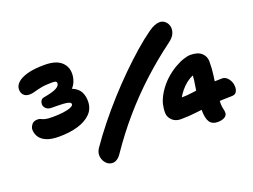

<svg xmlns="http://www.w3.org/2000/svg" viewBox="-110 -957 1608 1220"><g transform="rotate(-20 694.0 -346.5)"><path d="M205 -250.6Q151.8 -250.6 119.8 -264.2Q87.8 -277.8 73.2 -300.7Q58.6 -323.6 58.6 -351.2Q58.6 -365.2 70.9 -382.8Q83.2 -400.4 111.8 -400.4Q124.4 -400.4 132.9 -395.6Q141.4 -390.8 157.3 -386.4Q173.2 -382 208 -382Q246 -382 278.5 -386.1Q311 -390.2 330.8 -398.4Q350.6 -406.6 350.6 -417Q350.6 -426 338.9 -431Q327.2 -436 299.5 -437.7Q271.8 -439.4 221.6 -439.4Q197.4 -439.4 184 -452.3Q170.6 -465.2 170.6 -481Q170.6 -494.8 177.6 -505.8Q184.6 -516.8 200.6 -519Q258.8 -529 284.1 -542.3Q309.4 -555.6 309.4 -573.2Q309.4 -583.2 302.2 -586.4Q295 -589.6 280 -589.6Q233.8 -589.6 205 -584Q176.2 -578.4 156.8 -572.4Q137.4 -566.4 119.2 -566.4Q93.6 -566.4 79.8 -581.1Q66 -595.8 66 -619.2Q66 -644.4 87.9 -665.1Q109.8 -685.8 155.1 -698.5Q200.4 -711.2 271.2 -711.2Q345.2 -711.2 381.6 -680.6Q418 -650 418 -600Q418 -572.2 406.4 -543.7Q394.8 -515.2 366.4 -493.7Q338 -472.2 287.2 -464L285.4 -523.4Q351.8 -523.6 388.1 -507.3Q424.4 -491 438.7 -463.7Q453 -436.4 453 -401Q453 -349.8 420.1 -316.6Q387.2 -283.4 331.5 -267Q275.8 -250.6 205 -250.6ZM466.8 22.6Q442.8 22.6 424.8 4.2Q406.8 -14.2 402.7 -41.6Q398.6 -69 415 -94.6Q461.6 -162.6 516.8 -231.5Q572 -300.4 631.4 -366.2Q690.8 -432 751 -491.3Q811.2 -550.6 868.4 -600.6Q925.6 -650.6 976.6 -686.6Q998.4 -701.8 1016.6 -709Q1034.8 -716.2 1051.4 -716.2Q1072 -716.2 1087.7 -702.5Q1103.4 -688.8 1108.5 -667Q1113.6 -645.2 1103.6 -620.7Q1093.6 -596.2 1062.8 -573.8Q959.6 -497.6 865.3 -410.9Q771 -324.2 686 -225.8Q601 -127.4 525 -15.6Q512.6 3 497.5 12.8Q482.4 22.6 466.8 22.6ZM1182.8 6.8Q1146.4 6.8 1129.4 -18.1Q1112.4 -43 1112.4 -99.6Q1112.4 -179.4 1123.4 -238.7Q1134.4 -298 1134.6 -335.8Q1134.6 -348.4 1132.7 -358.7Q1130.8 -369 1125 -379.2L1165.6 -337.6Q1108 -320.8 1067.2 -279.4Q1026.4 -238 1003.2 -181.8L970 -228Q985.8 -222 993 -220Q1000.2 -218 1012.6 -218Q1054.8 -218 1100.2 -224.6Q1145.6 -231.2 1195.8 -237.8Q1246 -244.4 1303 -244.4Q1326.4 -244.4 1344.5 -220.8Q1362.6 -197.2 1362.8 -165.8Q1362.8 -146 1353.8 -131.7Q1344.8 -117.4 1321.4 -117.4Q1251.8 -117.4 1192.2 -110.8Q1132.6 -104.2 1078.2 -97.2Q1023.8 -90.2 968 -90.2Q932.6 -90.2 910.6 -111.7Q888.6 -133.2 887.8 -161Q887 -187.4 893.9 -218.8Q900.8 -250.2 926.8 -293Q953.6 -334.6 986.8 -364.9Q1020 -395.2 1053.7 -415Q1087.4 -434.8 1116.1 -444.3Q1144.8 -453.8 1163.2 -453.8Q1214.6 -453.8 1239.4 -430.5Q1264.2 -407.2 1264.2 -373.8Q1264.2 -322 1257.7 -278.2Q1251.2 -234.4 1245 -190.6Q1238.8 -146.8 1239.6 -93.8Q1240.4 -72.4 1244.1 -59.9Q1247.8 -47.4 1247.8 -32.8Q1247.8 -14.8 1230 -4Q1212.2 6.8 1182.8 6.8Z"/></g></svg>

Font: Shantell Sans Light
Style: Regular
Weight: 300
Designer: Stephen Nixon, Anya Danilova, Shantell Martin
Foundry: Arrow Type
Version: Version 1.011;[c5ecc13dd]